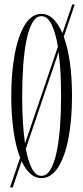

<svg xmlns="http://www.w3.org/2000/svg" viewBox="-20 -772 366 844"><path d="M24 52 68.5 -78.5Q49.5 -127 39.5 -196.5Q29.5 -266 29.5 -349Q29.5 -453.5 45 -535.2Q60.5 -617 90 -664Q119.5 -711 162 -711Q191 -711 214.2 -688.5Q237.5 -666 254.5 -626L297.5 -752H308.5L260.5 -610.5Q296.5 -511.5 296.5 -349Q296.5 -245 280.8 -163.5Q265 -82 234.8 -35.5Q204.5 11 162 11Q135 11 113.2 -8.5Q91.5 -28 75 -63.5L36 52ZM77.5 -349Q77.5 -291.5 80.5 -238.5Q83.5 -185.5 90 -141.5L234.5 -566.5Q224.5 -627.5 206.8 -664.2Q189 -701 162 -701Q139 -701 122.8 -673Q106.5 -645 96.5 -596Q86.5 -547 82 -483.5Q77.5 -420 77.5 -349ZM162 1Q185.5 1 202 -26.8Q218.5 -54.5 228.8 -103Q239 -151.5 243.8 -214.8Q248.5 -278 248.5 -349Q248.5 -402 246 -451.5Q243.5 -501 237.5 -543.5L93.5 -118Q103.5 -63.5 120.2 -31.2Q137 1 162 1Z"/></svg>

Font: Imbue 100pt ExtraLight
Style: Regular
Weight: 200
Designer: Tyler Finck
Foundry: Etcetera Type Company
Version: Version 1.102; ttfautohint (v1.8.3)